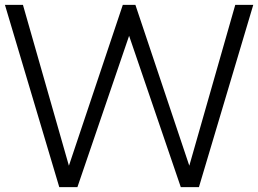

<svg xmlns="http://www.w3.org/2000/svg" viewBox="-33 -770 1062 790"><path d="M210.9 0 -12.7 -750H61.4L250.5 -88.2L472.3 -750H524.1L745.9 -88.2L935 -750H1009.1L785.5 0H710.9L498.2 -622.7L285.5 0Z"/></svg>

Font: Spartan
Style: Regular
Weight: 400
Designer: Matt Bailey, Mirko Velimirovic
Foundry: Matt Bailey
Version: Version 1.005